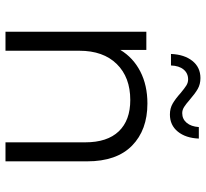

<svg xmlns="http://www.w3.org/2000/svg" viewBox="-46 -722 768 717"><g transform="rotate(90 338.5 -364.0)"><path d="M583 -305V0H512V-298Q512 -380 471 -423Q430 -466 354 -466Q269 -466 219.5 -415.5Q170 -365 170 -276V0H99V-526H167V-429Q196 -477 247.5 -503.5Q299 -530 367 -530Q466 -530 524.5 -472.5Q583 -415 583 -305ZM328 -654Q310 -669 299.5 -675.5Q289 -682 277 -682Q254 -682 240 -665Q226 -648 225 -618H182Q184 -668 208 -698Q232 -728 272 -728Q295 -728 312.5 -718Q330 -708 353 -688Q369 -674 380 -667Q391 -660 403 -660Q425 -660 439 -676.5Q453 -693 455 -722H498Q496 -673 472 -643.5Q448 -614 408 -614Q385 -614 367 -624.5Q349 -635 328 -654Z"/></g></svg>

Font: Montserrat-Regular
Style: Regular
Weight: 400
Version: Version 7.200